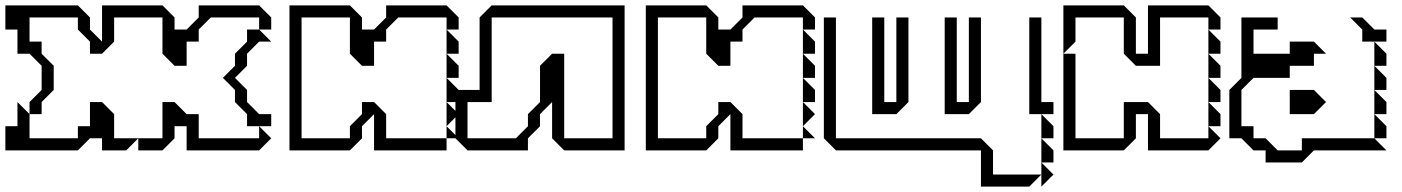

<svg xmlns="http://www.w3.org/2000/svg" viewBox="-20 -560 5220 715"><path d="M810 -270 855 -315V-360L900 -405V-450H945L990 -405H945L900 -360V-315L855 -270L900 -225V-180L945 -135H990V-90H900V-135L855 -180V-225ZM90 -135V-180L135 -225V-315L90 -360H45V-450H0V-540H270L315 -495V-450L360 -405V-540H585L630 -495V-450H675L720 -495V-540H945L990 -495V-450H945V-495H765L720 -450V-405H675V-315H630L585 -360V-495H405V-405L360 -360H315V-405L270 -450V-495H90V-405H135V-360L180 -315V-225L135 -180V-135ZM495 0V-45H585V-180H630L675 -135H720V-45H945V-90L990 -45L945 0H675V-90H630V-45L585 0ZM0 0V-90H45V-180L90 -135V-45H270V-90H315V-180H360L405 -135V-45H495L450 0H360V-45H315L270 0Z M1643 -360V-450L1688 -405V-360ZM1643 -270V-360L1688 -315V-270ZM1643 -180V-270L1688 -225V-180ZM1643 -90V-180L1688 -135ZM1643 -45V-90L1688 -45ZM1058 0V-540H1283L1328 -495V-450H1373L1418 -495V-540H1643L1688 -495V-450H1643V-495H1463L1418 -450V-405H1373V-315H1328L1283 -360V-495H1103V-45H1283V-90L1328 -135V-180H1373L1418 -135V-45H1643V0H1373V-135L1328 -90V-45L1283 0Z M1721 -180V-45H1901L1946 -90V-135L1991 -180V-315L2036 -360H2081V-45H2261V-495H1811V-180ZM1676 -45V-225H1766V-495L1811 -540H2306V0H2081L2036 -45V-180L1991 -135V-90L1946 -45V0H1721Z M2970 -360V-450L3015 -405V-360ZM2970 -270V-360L3015 -315V-270ZM2970 -180V-270L3015 -225V-180ZM2970 -90V-180L3015 -135ZM2970 -45V-90L3015 -45ZM2385 0V-540H2610L2655 -495V-450H2700L2745 -495V-540H2970L3015 -495V-450H2970V-495H2790L2745 -450V-405H2700V-315H2655L2610 -360V-495H2430V-45H2610V-90L2655 -135V-180H2700L2745 -135V-45H2970V0H2700V-135L2655 -90V-45L2610 0Z M3813 -135V-495H3858V-180H3903V-135ZM3498 -135V-495H3543V-180H3588V-495H3633V-180L3588 -135ZM3228 -135V-495H3273V-180H3318V-495H3363V-180L3318 -135ZM3858 -45V-135L3903 -90V-45ZM3858 -45 3903 0V45H3858ZM3858 45 3903 90 3858 135ZM3048 -45V-495H3093V-45H3633L3678 0V90H3858L3813 135H3633V0H3093Z M4480 -360V-450L4525 -405V-360ZM3940 -360V-540H4165L4210 -495V-360H4255V-540H4480L4525 -495V-450H4480V-495H4300V-315H4210L4165 -360V-495H3985V-405ZM4480 -270V-360L4525 -315V-270ZM4480 -180V-270L4525 -225V-180ZM4480 -90V-180L4525 -135V-90ZM3940 0V-360H3985V-45H4165V-180H4255L4300 -135V-45H4480V-90L4525 -45L4480 0H4255V-135H4210V-45L4165 0Z M5053 -405V-450L5008 -495H5053L5098 -450H5143V-405ZM5098 -315V-405L5143 -360V-315ZM5098 -225V-315L5143 -270V-225ZM5098 -135V-225L5143 -180V-135ZM5098 -45V-135L5143 -90V-45ZM4558 -45V-225L4603 -270V-495H4738V-450H4648V-360H4783V-405H4873L4918 -360H4873V-315H4783V-270H4648L4603 -225V-90H4648V-45H4693L4738 0H4828V-45H5098L5143 0H4873L4828 45H4693V0H4648L4603 -45ZM4783 -135V-225H4873L4918 -180L4873 -135Z"/></svg>

Font: Rubik Iso
Style: Regular
Weight: 400
Designer: Hubert and Fischer, NaN
Foundry: Hubert and Fischer, NaN
Version: Version 2.200